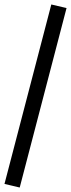

<svg xmlns="http://www.w3.org/2000/svg" viewBox="-30 -773 317 857"><path d="M58 64 -10 48 199 -753 267 -737Z"/></svg>

Font: Nunito Sans 10pt Condensed Medium
Style: Regular
Weight: 500
Width: 3
Designer: Vernon Adams
Foundry: Vernon Adams
Version: Version 3.101;gftools[0.9.27]